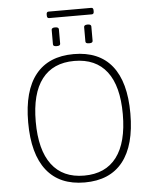

<svg xmlns="http://www.w3.org/2000/svg" viewBox="-62 -1004 855 1061"><g transform="rotate(-5 365.5 -473.0)"><path d="M365 6Q226 6 154 -85Q82 -176 82 -352Q82 -527 154 -616.5Q226 -706 365 -706Q505 -706 577 -616.5Q649 -527 649 -352Q649 -176 577 -85Q505 6 365 6ZM365 -32Q484 -32 545.5 -113.5Q607 -195 607 -352Q607 -508 545.5 -588Q484 -668 365 -668Q247 -668 185.5 -588Q124 -508 124 -352Q124 -195 185.5 -113.5Q247 -32 365 -32ZM456 -758Q445 -758 440.5 -761Q436 -764 436 -770V-850Q436 -855 440.5 -858.5Q445 -862 456 -862Q467 -862 471.5 -858.5Q476 -855 476 -850V-770Q476 -764 471.5 -761Q467 -758 456 -758ZM276 -758Q265 -758 260.5 -761Q256 -764 256 -770V-850Q256 -855 260.5 -858.5Q265 -862 276 -862Q287 -862 291.5 -858.5Q296 -855 296 -850V-770Q296 -764 291.5 -761Q287 -758 276 -758ZM248 -916Q236 -916 236 -930V-938Q236 -952 248 -952H484Q496 -952 496 -938V-930Q496 -916 484 -916Z"/></g></svg>

Font: Asap Thin
Style: Regular
Weight: 250
Designer: Pablo Cosgaya
Foundry: Omnibus-Type
Version: Version 3.001